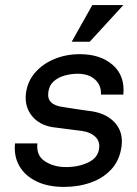

<svg xmlns="http://www.w3.org/2000/svg" viewBox="-20 -724 540 755"><path d="M343 -704H465L333 -560H262ZM232 11Q168 11 123 -11Q78 -33 56 -71.5Q34 -110 39 -160H127Q122 -112 157 -89.5Q192 -67 240 -67Q289 -67 327.5 -85.5Q366 -104 370 -142Q373 -169 354.5 -186.5Q336 -204 303 -209Q277 -212 244.5 -216.5Q212 -221 186 -224Q133 -233 104.5 -269.5Q76 -306 82 -357Q88 -404 118 -438.5Q148 -473 194 -492Q240 -511 294 -511Q375 -511 423.5 -468.5Q472 -426 465 -352H377Q379 -388 354 -411Q329 -434 285 -434Q260 -434 234.5 -427Q209 -420 191 -404Q173 -388 170 -361Q163 -311 229 -303Q234 -302 254.5 -299Q275 -296 300.5 -292Q326 -288 344 -286Q402 -276 433.5 -239.5Q465 -203 458 -149Q451 -95 419 -59.5Q387 -24 338 -6.5Q289 11 232 11Z"/></svg>

Font: Haskoy Medium
Style: Italic
Weight: 500
Designer: Ertekin Erdin
Foundry: Ertekin Erdin
Version: Version 2.000; ttfautohint (v1.8.4.7-5d5b)